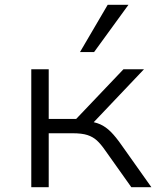

<svg xmlns="http://www.w3.org/2000/svg" viewBox="-20 -784 671 804"><path d="M111 0V-494H184V-286H299L497 -494H583L357 -256L341 -277Q376 -274 399.5 -263.5Q423 -253 444 -232Q465 -211 490 -175L614 0H530L420 -155Q402 -181 385.5 -196Q369 -211 346 -218.5Q323 -226 284 -226H184V0ZM315 -566 431 -764H518L374 -566Z"/></svg>

Font: Nunito Sans 7pt SemiExpanded Light
Style: Regular
Weight: 300
Width: 6
Designer: Vernon Adams
Foundry: Vernon Adams
Version: Version 3.101;gftools[0.9.27]